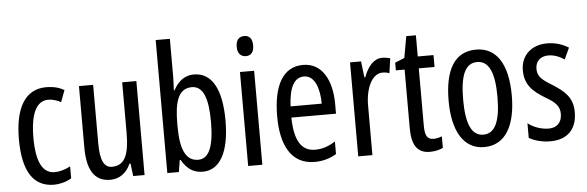

<svg xmlns="http://www.w3.org/2000/svg" viewBox="-49 -921 3339 1093"><g transform="rotate(-5 1620.5 -375.0)"><path d="M221 10C251 10 292 0 320 -18V-86C289 -70 259 -61 230 -61C161 -61 126 -129 126 -266C126 -404 161 -475 229 -475C252 -475 276 -468 301 -455L326 -522C298 -538 265 -547 223 -547C101 -547 43 -441 43 -265C43 -82 102 10 221 10Z M738 -537H657V-251C657 -123 631 -63 557 -63C512 -63 491 -107 491 -202V-537H410V-187C410 -67 445 10 542 10C593 10 635 -19 658 -72H664L673 0H738Z M949 -543V-760H868V0H934L945 -68H950C980 -14 1019 10 1070 10C1169 10 1224 -90 1224 -269C1224 -450 1169 -546 1067 -546C1018 -546 979 -520 950 -466H946C947 -496 949 -522 949 -543ZM1049 -475C1113 -475 1141 -406 1141 -270C1141 -126 1111 -60 1050 -60C982 -60 949 -124 949 -257V-276C949 -390 968 -475 1049 -475Z M1372 -739C1341 -739 1324 -719 1324 -681C1324 -645 1342 -624 1372 -624C1402 -624 1418 -645 1418 -681C1418 -718 1403 -739 1372 -739ZM1411 -537H1330V0H1411Z M1691 -546C1578 -546 1519 -447 1519 -265C1519 -109 1572 10 1709 10C1755 10 1796 -1 1834 -24V-96C1794 -70 1757 -59 1718 -59C1639 -59 1601 -123 1599 -253H1854V-309C1854 -442 1801 -546 1691 -546ZM1691 -480C1751 -480 1778 -405 1778 -317H1600C1605 -428 1636 -480 1691 -480Z M2143 -547C2096 -547 2061 -507 2038 -445H2033L2022 -537H1959V0H2040V-280C2039 -385 2080 -463 2137 -463C2152 -463 2165 -461 2177 -456L2189 -540C2173 -545 2158 -547 2143 -547Z M2395 -62C2356 -62 2346 -89 2346 -143V-469H2436V-537H2346V-658H2291L2269 -535L2215 -513V-469H2265V-133C2265 -37 2297 10 2368 10C2398 10 2422 4 2443 -6V-72C2427 -66 2411 -62 2395 -62Z M2860 -269C2860 -452 2794 -547 2680 -547C2556 -547 2499 -446 2499 -269C2499 -101 2559 10 2678 10C2803 10 2860 -102 2860 -269ZM2582 -269C2582 -407 2611 -476 2680 -476C2747 -476 2778 -407 2778 -269C2778 -130 2747 -61 2680 -61C2612 -61 2582 -132 2582 -269Z M3209 -144C3209 -226 3164 -265 3098 -307C3035 -345 3013 -365 3013 -408C3013 -450 3041 -478 3086 -478C3119 -478 3150 -466 3178 -447L3208 -512C3171 -535 3131 -547 3085 -547C2996 -547 2935 -491 2935 -406C2935 -323 2980 -283 3047 -242C3107 -208 3129 -183 3129 -141C3129 -92 3101 -63 3054 -63C3010 -63 2964 -80 2935 -104V-20C2965 -3 3007 10 3057 10C3153 10 3209 -45 3209 -144Z"/></g></svg>

Font: Noto Sans Gurmukhi UI ExtraCondensed
Style: Regular
Weight: 400
Width: 2
Designer: Jelle Bosma - Monotype Design Team
Foundry: Monotype Imaging Inc.
Version: Version 2.004